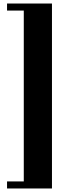

<svg xmlns="http://www.w3.org/2000/svg" viewBox="-20 -879 395 1090"><path d="M115 -819H20V-859H275V191H20V151H115Z"/></svg>

Font: Cafe24 ClassicType
Style: Regular
Weight: 400
Designer: Cafe24 thkim, hmlim, mnelim & 4IR
Foundry: Cafe24
Version: Version 1.000